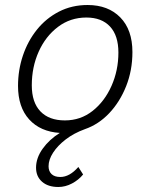

<svg xmlns="http://www.w3.org/2000/svg" viewBox="-20 -524 601 767"><path d="M213 223Q172 223 148 202Q124 181 124 146Q124 107 150.5 70Q177 33 219 7Q141 2 96.5 -47Q52 -96 52 -181Q52 -244 71.5 -302Q91 -360 127.5 -405.5Q164 -451 215.5 -477.5Q267 -504 330 -504Q412 -504 460.5 -454.5Q509 -405 509 -316Q509 -243 484 -180Q459 -117 416.5 -72Q374 -27 319 -8Q275 8 242.5 33Q210 58 192 86Q174 114 174 140Q174 160 186 171.5Q198 183 221 183Q258 183 293 143L312 173Q294 195 267.5 209Q241 223 213 223ZM239 -43Q302 -43 350 -81Q398 -119 425.5 -181Q453 -243 453 -314Q453 -382 419.5 -418Q386 -454 325 -454Q261 -454 211.5 -416.5Q162 -379 134.5 -317.5Q107 -256 107 -183Q107 -115 141.5 -79Q176 -43 239 -43Z"/></svg>

Font: Livvic Light
Style: Italic
Weight: 300
Italic angle: -10°
Designer: Jacques Le Bailly, Baron von Fonthausen
Version: Version 1.001; ttfautohint (v1.8.2)